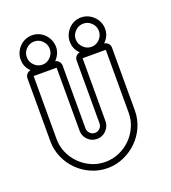

<svg xmlns="http://www.w3.org/2000/svg" viewBox="-131 -792 803 903"><g transform="rotate(-20 271.0 -340.5)"><path d="M43 -606Q43 -624 50 -640Q57 -656 69 -668.5Q81 -681 97.5 -688Q114 -695 132 -695Q150 -695 166 -688Q182 -681 194 -668.5Q206 -656 213 -640Q220 -624 220 -606Q220 -587 212.5 -571Q205 -555 193 -543Q204 -541 211.5 -532Q219 -523 219 -512V-197Q219 -183 229.5 -172.5Q240 -162 254 -162Q269 -162 279 -172.5Q289 -183 289 -197V-512Q289 -524 297 -532.5Q305 -541 316 -543Q289 -568 289 -606Q289 -624 296 -640Q303 -656 315 -668.5Q327 -681 343 -688Q359 -695 377 -695Q395 -695 411 -688Q427 -681 439.5 -668.5Q452 -656 459 -640Q466 -624 466 -606Q466 -587 458.5 -571Q451 -555 438 -543Q450 -541 458 -532.5Q466 -524 466 -512V-197Q466 -154 449 -115.5Q432 -77 403 -48.5Q374 -20 335.5 -3Q297 14 254 14Q211 14 172.5 -3Q134 -20 105.5 -48.5Q77 -77 60 -115.5Q43 -154 43 -197V-512Q43 -523 50.5 -532Q58 -541 70 -543Q43 -568 43 -606ZM319 -512V-197Q319 -171 300 -151.5Q281 -132 254 -132Q227 -132 208 -151Q189 -170 189 -197V-512H74V-197Q74 -160 88.5 -127.5Q103 -95 127.5 -70.5Q152 -46 184.5 -31.5Q217 -17 254 -17Q291 -17 324 -31.5Q357 -46 381.5 -70.5Q406 -95 420.5 -127.5Q435 -160 435 -197V-512ZM319 -606Q319 -583 336.5 -565.5Q354 -548 377 -548Q401 -548 418 -565.5Q435 -583 435 -606Q435 -630 418 -647Q401 -664 377 -664Q354 -664 336.5 -647Q319 -630 319 -606ZM74 -606Q74 -583 91 -565.5Q108 -548 132 -548Q155 -548 172 -565.5Q189 -583 189 -606Q189 -630 172 -647Q155 -664 132 -664Q108 -664 91 -647Q74 -630 74 -606Z"/></g></svg>

Font: Lichte PostBus
Style: Regular
Weight: 400
Designer: Peter Wiegel
Version: Version 1.001